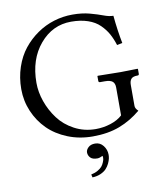

<svg xmlns="http://www.w3.org/2000/svg" viewBox="-95 -735 883 1041"><g transform="rotate(-10 346.5 -214.0)"><path d="M374.5 52.2Q401.9 52.2 419.2 74.5Q436.5 96.7 436.5 125Q436.5 134.3 434.1 145.8Q431.6 157.2 424.6 172.1Q417.5 187 406.2 199.2Q395 211.4 374.8 220.5Q354.5 229.5 329.1 230.5L325.2 213.9Q346.7 209.5 362.5 200.2Q378.4 190.9 386 181.4Q393.6 171.9 398.2 160.4Q402.8 148.9 403.6 143.6Q404.3 138.2 404.3 134.8Q404.3 129.4 402.8 125Q385.3 133.8 373.5 133.8Q346.2 133.8 334.7 121.1Q323.2 108.4 323.2 92.3Q323.2 78.1 336.7 65.2Q350.1 52.2 374.5 52.2ZM374.5 -657.7Q427.2 -657.7 469 -646.5Q510.7 -635.3 540.3 -624Q569.8 -612.8 592.8 -612.8Q600.6 -530.3 614.7 -459L585 -453.1Q573.7 -488.8 558.6 -516.1Q543.5 -543.5 518.1 -568.6Q492.7 -593.8 452.9 -607.4Q413.1 -621.1 360.8 -621.1Q258.3 -621.1 188.5 -538.6Q118.7 -456.1 118.7 -326.7Q118.7 -275.9 137 -223.6Q155.3 -171.4 188.7 -126.5Q222.2 -81.5 275.6 -53Q329.1 -24.4 392.6 -24.4Q435.1 -24.4 475.1 -37.4Q515.1 -50.3 540 -73.7V-227.1Q540 -250.5 527.3 -260.7Q514.6 -271 485.4 -271H459Q450.7 -271 450.7 -279.3V-305.2L452.6 -307.1Q539.6 -305.2 578.6 -305.2L671.9 -307.1L673.8 -305.2V-279.3Q673.8 -271 666 -271H665Q640.1 -271 630.4 -260Q620.6 -249 620.6 -227.1V-111.3Q620.6 -97.2 636.7 -82.5Q582 -36.6 518.1 -12.2Q454.1 12.2 370.1 12.2Q296.4 12.2 232.7 -13.4Q168.9 -39.1 125.2 -82.5Q81.5 -126 56.6 -184.3Q31.7 -242.7 31.7 -307.1Q31.7 -371.1 50.8 -427.7Q69.8 -484.4 103 -525.9Q136.2 -567.4 179.7 -597.4Q223.1 -627.4 272.9 -642.6Q322.8 -657.7 374.5 -657.7Z"/></g></svg>

Font: Libertinage
Style: b
Weight: 400
Designer: OSP
Foundry: OSP
Version: Version 1.0; 2008; OFL relea